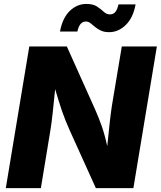

<svg xmlns="http://www.w3.org/2000/svg" viewBox="-20 -966 826 986"><path d="M9.8 0 130.4 -727.5H323.2L468.3 -404.3Q486.3 -363.8 502 -319.6Q517.6 -275.4 530.8 -215.3Q536.1 -270 542.5 -327.6Q548.8 -385.3 554.7 -423.3L605.5 -727.5H785.6L665 0H472.2L337.9 -296.9Q314.5 -349.1 298.3 -396.2Q282.2 -443.4 263.2 -508.3Q256.8 -443.4 250.7 -387.2Q244.6 -331.1 238.8 -296.9L189.9 0ZM540.5 -800.8Q515.1 -800.8 497.6 -809.1Q480 -817.4 467.5 -828.1Q455.1 -838.9 444.3 -847.2Q433.6 -855.5 420.9 -855.5Q388.2 -855.5 377.4 -804.2H288.1Q301.3 -874.5 338.6 -910.2Q376 -945.8 423.8 -945.8Q458 -945.8 478.3 -932.4Q498.5 -918.9 512.9 -905.5Q527.3 -892.1 543.9 -892.1Q563 -892.1 573 -905.3Q583 -918.5 588.4 -943.4H676.3Q663.6 -874 625.5 -837.4Q587.4 -800.8 540.5 -800.8Z"/></svg>

Font: Inter Extra Bold
Style: Italic
Weight: 800
Italic angle: -9.39999°
Designer: Rasmus Andersson
Foundry: rsms
Version: Version 4.000;git-3c8e0fc